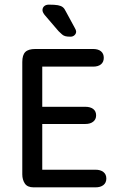

<svg xmlns="http://www.w3.org/2000/svg" viewBox="-20 -807 501 827"><path d="M162 -520H381Q403 -520 415 -530Q427 -540 427 -558Q427 -576 415 -586Q403 -596 381 -596H132Q102 -596 89 -583Q76 -570 76 -540V-56Q76 -33 87 -16.5Q98 0 125 0H391Q413 0 425.5 -10Q438 -20 438 -38Q438 -56 425.5 -66Q413 -76 391 -76H162V-273H348Q369 -273 381.5 -283Q394 -293 394 -310Q394 -328 381.5 -337.5Q369 -347 348 -347H162ZM172 -743 232 -673Q241 -664 247.5 -658.5Q254 -653 262 -651Q270 -649 284 -649Q294 -649 301 -655.5Q308 -662 308 -671Q308 -677 302 -687L264 -757Q258 -770 250.5 -776Q243 -782 229.5 -784.5Q216 -787 190 -787Q178 -787 170.5 -780.5Q163 -774 163 -763Q163 -755 172 -743Z"/></svg>

Font: Beiruti Medium
Style: Regular
Weight: 500
Designer: Arlette Boutros
Foundry: Boutros
Version: Version 1.41